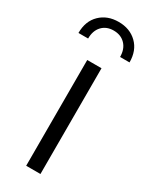

<svg xmlns="http://www.w3.org/2000/svg" viewBox="-193 -781 656 827"><g transform="rotate(30 134.5 -368.0)"><path d="M99 -526H170V0H99ZM135 -736Q191 -736 226.5 -701.5Q262 -667 262 -608H215Q215 -647 193 -670Q171 -693 135 -693Q99 -693 77.5 -670Q56 -647 56 -608H8Q8 -667 43.5 -701.5Q79 -736 135 -736Z"/></g></svg>

Font: Idrija
Style: Regular
Weight: 400
Designer: Julieta Ulanovsky
Foundry: Julieta Ulanovsky
Version: Version 7.200